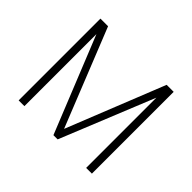

<svg xmlns="http://www.w3.org/2000/svg" viewBox="-122 -702 877 877"><g transform="rotate(45 316.0 -264.0)"><path d="M319.8 -54.7 508.8 -528.3H547.4L333 0H305.7L92.8 -528.3H130.4ZM118.2 -528.3V0H81.1V-528.3ZM517.1 0V-528.3H554.2V0Z"/></g></svg>

Font: Roboto Condensed ExtraLight
Style: Regular
Weight: 250
Designer: Christian Robertson
Foundry: Google
Version: Version 3.008; 2023